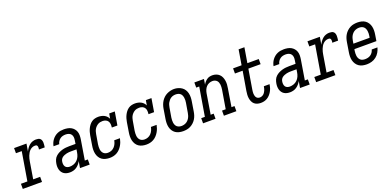

<svg xmlns="http://www.w3.org/2000/svg" viewBox="-2 -1593 5004 2460"><g transform="rotate(-20 2500.0 -363.5)"><path d="M16 0V-70H104L169 -460H90V-530H259L242 -427Q252 -449 266.5 -469.5Q281 -490 300 -506Q319 -522 342.5 -530Q366 -538 389 -538Q405 -538 420.5 -535Q436 -532 447 -522Q458 -512 462.5 -497.5Q467 -483 467.5 -467.5Q468 -452 466 -436Q464 -420 462 -404H383Q385 -412 385.5 -419Q386 -426 386 -433.5Q386 -441 384 -448Q382 -455 377.5 -460Q373 -465 365.5 -466.5Q358 -468 351 -468Q332 -468 314 -460.5Q296 -453 281.5 -439Q267 -425 257 -408Q247 -391 240 -373Q233 -355 228.5 -337Q224 -319 221 -300L183 -70H278V0Z M658 8Q637 8 616.5 3.5Q596 -1 579 -12Q562 -23 550.5 -39.5Q539 -56 533.5 -75.5Q528 -95 527.5 -116.5Q527 -138 531 -159Q535 -184 545 -208Q555 -232 574 -250Q593 -268 616.5 -280Q640 -292 665 -299Q690 -306 714.5 -308.5Q739 -311 763 -311H848L855 -357Q859 -378 857 -399.5Q855 -421 843 -437.5Q831 -454 811 -461Q791 -468 770 -468Q750 -468 730.5 -463.5Q711 -459 694 -446.5Q677 -434 666 -416.5Q655 -399 651 -379H573Q577 -402 586 -423Q595 -444 609 -463Q623 -482 641.5 -497Q660 -512 681.5 -521.5Q703 -531 725.5 -534.5Q748 -538 770 -538Q795 -538 820.5 -533.5Q846 -529 867 -517.5Q888 -506 904 -487.5Q920 -469 928 -446Q936 -423 936 -397Q936 -371 932 -345L887 -70H928V0H796L811 -90Q800 -69 784 -50Q768 -31 747.5 -17.5Q727 -4 704 2Q681 8 658 8ZM680 -62Q707 -62 734 -71.5Q761 -81 781.5 -101Q802 -121 813.5 -147Q825 -173 829 -200L836 -241H763Q748 -241 732.5 -240Q717 -239 701.5 -235.5Q686 -232 670.5 -226Q655 -220 641.5 -210.5Q628 -201 620 -186.5Q612 -172 610 -156Q607 -139 609 -121Q611 -103 620 -89Q629 -75 645.5 -68.5Q662 -62 680 -62Z M1201 8Q1173 8 1145.5 1.5Q1118 -5 1096.5 -20Q1075 -35 1061 -58Q1047 -81 1041 -107.5Q1035 -134 1035.5 -162.5Q1036 -191 1041 -219L1062 -349Q1066 -372 1072.5 -394.5Q1079 -417 1089.5 -438.5Q1100 -460 1115 -479.5Q1130 -499 1150 -513Q1170 -527 1193.5 -532.5Q1217 -538 1240 -538Q1261 -538 1282 -533.5Q1303 -529 1321 -519.5Q1339 -510 1353 -495Q1367 -480 1375 -462L1387 -530H1463L1433 -349H1357Q1360 -371 1358.5 -393.5Q1357 -416 1346 -433.5Q1335 -451 1315 -459.5Q1295 -468 1272 -468Q1256 -468 1239.5 -464.5Q1223 -461 1208 -452Q1193 -443 1180.5 -430Q1168 -417 1159.5 -402Q1151 -387 1146.5 -370.5Q1142 -354 1139 -338L1117 -208Q1115 -191 1114 -174Q1113 -157 1115 -140.5Q1117 -124 1123.5 -109Q1130 -94 1141.5 -83Q1153 -72 1168.5 -67Q1184 -62 1201 -62Q1225 -62 1248 -71Q1271 -80 1288.5 -98.5Q1306 -117 1316 -139.5Q1326 -162 1330 -185H1408Q1403 -160 1394.5 -136.5Q1386 -113 1372.5 -90.5Q1359 -68 1340.5 -48.5Q1322 -29 1299 -16Q1276 -3 1251 2.5Q1226 8 1201 8Z M1701 8Q1673 8 1645.5 1.5Q1618 -5 1596.5 -20Q1575 -35 1561 -58Q1547 -81 1541 -107.5Q1535 -134 1535.5 -162.5Q1536 -191 1541 -219L1562 -349Q1566 -372 1572.5 -394.5Q1579 -417 1589.5 -438.5Q1600 -460 1615 -479.5Q1630 -499 1650 -513Q1670 -527 1693.5 -532.5Q1717 -538 1740 -538Q1761 -538 1782 -533.5Q1803 -529 1821 -519.5Q1839 -510 1853 -495Q1867 -480 1875 -462L1887 -530H1963L1933 -349H1857Q1860 -371 1858.5 -393.5Q1857 -416 1846 -433.5Q1835 -451 1815 -459.5Q1795 -468 1772 -468Q1756 -468 1739.5 -464.5Q1723 -461 1708 -452Q1693 -443 1680.5 -430Q1668 -417 1659.5 -402Q1651 -387 1646.5 -370.5Q1642 -354 1639 -338L1617 -208Q1615 -191 1614 -174Q1613 -157 1615 -140.5Q1617 -124 1623.5 -109Q1630 -94 1641.5 -83Q1653 -72 1668.5 -67Q1684 -62 1701 -62Q1725 -62 1748 -71Q1771 -80 1788.5 -98.5Q1806 -117 1816 -139.5Q1826 -162 1830 -185H1908Q1903 -160 1894.5 -136.5Q1886 -113 1872.5 -90.5Q1859 -68 1840.5 -48.5Q1822 -29 1799 -16Q1776 -3 1751 2.5Q1726 8 1701 8Z M2202 8Q2174 8 2146.5 1.5Q2119 -5 2097.5 -20Q2076 -35 2061.5 -58Q2047 -81 2041 -107.5Q2035 -134 2035.5 -162.5Q2036 -191 2041 -219L2062 -349Q2066 -374 2074.5 -398.5Q2083 -423 2097 -445.5Q2111 -468 2130.5 -486.5Q2150 -505 2174 -517Q2198 -529 2223 -535Q2248 -541 2273 -541Q2302 -541 2328.5 -533Q2355 -525 2377 -510Q2399 -495 2413.5 -472Q2428 -449 2434 -422.5Q2440 -396 2439.5 -367.5Q2439 -339 2434 -311L2413 -181Q2409 -156 2401 -131.5Q2393 -107 2379 -84.5Q2365 -62 2345 -43.5Q2325 -25 2301.5 -13Q2278 -1 2252.5 3.5Q2227 8 2202 8ZM2204 -62Q2220 -62 2236.5 -66Q2253 -70 2268 -78.5Q2283 -87 2295 -100Q2307 -113 2315.5 -128.5Q2324 -144 2328.5 -160Q2333 -176 2336 -192L2358 -322Q2361 -339 2361.5 -356.5Q2362 -374 2359.5 -390.5Q2357 -407 2350.5 -422.5Q2344 -438 2331.5 -448.5Q2319 -459 2303 -463.5Q2287 -468 2269 -468Q2253 -468 2236.5 -464Q2220 -460 2205.5 -451Q2191 -442 2179.5 -429Q2168 -416 2159.5 -401Q2151 -386 2146.5 -370Q2142 -354 2139 -338L2117 -208Q2115 -191 2114 -173.5Q2113 -156 2115.5 -139.5Q2118 -123 2124.5 -108Q2131 -93 2143 -82.5Q2155 -72 2171 -67Q2187 -62 2204 -62Z M2474 0V-70H2524L2589 -460H2548V-530H2679L2667 -456Q2676 -474 2689.5 -489.5Q2703 -505 2720 -517Q2737 -529 2756.5 -533.5Q2776 -538 2795 -538Q2821 -538 2845.5 -529.5Q2870 -521 2888 -504Q2906 -487 2916 -464Q2926 -441 2930 -415.5Q2934 -390 2932.5 -363.5Q2931 -337 2926 -311L2887 -70H2928V0H2758V-70H2808L2850 -322Q2852 -339 2853.5 -356Q2855 -373 2853 -389Q2851 -405 2845.5 -420Q2840 -435 2829 -446Q2818 -457 2803 -462.5Q2788 -468 2771 -468Q2748 -468 2725.5 -459Q2703 -450 2686.5 -432Q2670 -414 2661 -392Q2652 -370 2648 -347L2603 -70H2644V0Z M3259 8Q3235 8 3212 1Q3189 -6 3172.5 -21Q3156 -36 3146.5 -57.5Q3137 -79 3133.5 -102.5Q3130 -126 3131.5 -150.5Q3133 -175 3137 -199L3181 -460H3076V-530H3192L3226 -735H3305L3271 -530H3426V-460H3259L3214 -188Q3212 -174 3210.5 -160Q3209 -146 3210 -132.5Q3211 -119 3214.5 -106.5Q3218 -94 3225.5 -83.5Q3233 -73 3245 -67.5Q3257 -62 3271 -62Q3284 -62 3297 -66.5Q3310 -71 3320.5 -79.5Q3331 -88 3339 -99.5Q3347 -111 3352.5 -123.5Q3358 -136 3361.5 -148.5Q3365 -161 3367 -174Q3367 -176 3367.5 -177.5Q3368 -179 3368 -180H3446Q3446 -178 3445.5 -175.5Q3445 -173 3444 -171Q3441 -148 3433.5 -126Q3426 -104 3414 -83.5Q3402 -63 3385.5 -45Q3369 -27 3348 -14.5Q3327 -2 3304.5 3Q3282 8 3259 8Z M3658 8Q3637 8 3616.5 3.5Q3596 -1 3579 -12Q3562 -23 3550.5 -39.5Q3539 -56 3533.5 -75.5Q3528 -95 3527.5 -116.5Q3527 -138 3531 -159Q3535 -184 3545 -208Q3555 -232 3574 -250Q3593 -268 3616.5 -280Q3640 -292 3665 -299Q3690 -306 3714.5 -308.5Q3739 -311 3763 -311H3848L3855 -357Q3859 -378 3857 -399.5Q3855 -421 3843 -437.5Q3831 -454 3811 -461Q3791 -468 3770 -468Q3750 -468 3730.5 -463.5Q3711 -459 3694 -446.5Q3677 -434 3666 -416.5Q3655 -399 3651 -379H3573Q3577 -402 3586 -423Q3595 -444 3609 -463Q3623 -482 3641.5 -497Q3660 -512 3681.5 -521.5Q3703 -531 3725.5 -534.5Q3748 -538 3770 -538Q3795 -538 3820.5 -533.5Q3846 -529 3867 -517.5Q3888 -506 3904 -487.5Q3920 -469 3928 -446Q3936 -423 3936 -397Q3936 -371 3932 -345L3887 -70H3928V0H3796L3811 -90Q3800 -69 3784 -50Q3768 -31 3747.5 -17.5Q3727 -4 3704 2Q3681 8 3658 8ZM3680 -62Q3707 -62 3734 -71.5Q3761 -81 3781.5 -101Q3802 -121 3813.5 -147Q3825 -173 3829 -200L3836 -241H3763Q3748 -241 3732.5 -240Q3717 -239 3701.5 -235.5Q3686 -232 3670.5 -226Q3655 -220 3641.5 -210.5Q3628 -201 3620 -186.5Q3612 -172 3610 -156Q3607 -139 3609 -121Q3611 -103 3620 -89Q3629 -75 3645.5 -68.5Q3662 -62 3680 -62Z M4016 0V-70H4104L4169 -460H4090V-530H4259L4242 -427Q4252 -449 4266.5 -469.5Q4281 -490 4300 -506Q4319 -522 4342.5 -530Q4366 -538 4389 -538Q4405 -538 4420.5 -535Q4436 -532 4447 -522Q4458 -512 4462.5 -497.5Q4467 -483 4467.5 -467.5Q4468 -452 4466 -436Q4464 -420 4462 -404H4383Q4385 -412 4385.5 -419Q4386 -426 4386 -433.5Q4386 -441 4384 -448Q4382 -455 4377.5 -460Q4373 -465 4365.5 -466.5Q4358 -468 4351 -468Q4332 -468 4314 -460.5Q4296 -453 4281.5 -439Q4267 -425 4257 -408Q4247 -391 4240 -373Q4233 -355 4228.5 -337Q4224 -319 4221 -300L4183 -70H4278V0Z M4706 8Q4677 8 4649.5 2Q4622 -4 4600 -19Q4578 -34 4563 -57Q4548 -80 4541.5 -106.5Q4535 -133 4535.5 -162Q4536 -191 4541 -219L4562 -349Q4566 -374 4574 -398.5Q4582 -423 4596 -445.5Q4610 -468 4630 -486.5Q4650 -505 4673.5 -517Q4697 -529 4722.5 -533.5Q4748 -538 4773 -538Q4801 -538 4828.5 -531.5Q4856 -525 4877.5 -510Q4899 -495 4913.5 -472Q4928 -449 4934 -422.5Q4940 -396 4939.5 -367.5Q4939 -339 4934 -311L4921 -230H4621L4617 -208Q4615 -191 4614 -173.5Q4613 -156 4615.5 -139.5Q4618 -123 4625 -108Q4632 -93 4644 -82Q4656 -71 4672.5 -66.5Q4689 -62 4706 -62Q4726 -62 4745.5 -66.5Q4765 -71 4782.5 -83Q4800 -95 4811.5 -112.5Q4823 -130 4828 -150H4906Q4898 -117 4880 -86Q4862 -55 4834 -33Q4806 -11 4772.5 -1.5Q4739 8 4706 8ZM4633 -300H4854L4858 -322Q4861 -339 4861.5 -356.5Q4862 -374 4859.5 -390.5Q4857 -407 4850.5 -422Q4844 -437 4832.5 -447.5Q4821 -458 4805 -463Q4789 -468 4771 -468Q4755 -468 4738.5 -464Q4722 -460 4707 -451.5Q4692 -443 4680 -430Q4668 -417 4659.5 -401.5Q4651 -386 4646.5 -370Q4642 -354 4639 -338Z"/></g></svg>

Font: Iosevka Curly Slab Oblique
Style: Regular
Weight: 400
Italic angle: -9°
Monospace: yes
Designer: Belleve Invis
Foundry: Belleve Invis
Version: Version 11.1.0; ttfautohint (v1.8.3)